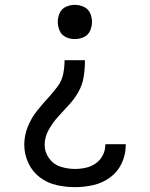

<svg xmlns="http://www.w3.org/2000/svg" viewBox="-20 -558 616 791"><path d="M288 -397Q307 -397 325 -405Q343 -413 351 -431Q359 -449 359 -468Q359 -487 351 -504.5Q343 -522 325 -530Q307 -538 288 -538Q269 -538 251.5 -530Q234 -522 226 -504.5Q218 -487 218 -468Q218 -449 226 -431Q234 -413 251.5 -405Q269 -397 288 -397ZM289 213Q327 213 364.5 204.5Q402 196 433.5 173Q465 150 481.5 114.5Q498 79 498 41V36H414V39Q414 61 403.5 81.5Q393 102 374.5 115Q356 128 334 133Q312 138 289 138Q259 138 230 129Q201 120 182.5 94.5Q164 69 164 39Q164 6 181 -24Q198 -54 220.5 -78.5Q243 -103 265.5 -127.5Q288 -152 304 -181Q320 -210 325 -243Q330 -276 330 -310H246Q246 -282 240.5 -254Q235 -226 218.5 -203.5Q202 -181 183 -160Q157 -132 133 -102Q109 -72 94.5 -36Q80 0 80 38Q80 77 96.5 113Q113 149 144 172.5Q175 196 213 204.5Q251 213 289 213Z"/></svg>

Font: Iosevka SS01 Extended
Style: Regular
Weight: 400
Width: 7
Monospace: yes
Designer: Belleve Invis
Foundry: Belleve Invis
Version: Version 3.4.7; ttfautohint (v1.8.3)